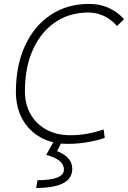

<svg xmlns="http://www.w3.org/2000/svg" viewBox="-20 -723 652 978"><path d="M325.2 9.8Q245.6 9.8 186.3 -23.4Q127 -56.6 94 -116.2Q61 -175.8 61 -255.4Q61 -389.6 107.7 -490.5Q154.3 -591.3 238.3 -647.2Q322.3 -703.1 434.1 -703.1Q541 -703.1 611.8 -625.5L576.2 -590.8Q514.2 -659.2 429.7 -659.2Q333 -659.2 260.3 -609.1Q187.5 -559.1 147.2 -469Q106.9 -378.9 106.9 -258.8Q106.9 -191.4 136 -140.9Q165 -90.3 217 -62.3Q269 -34.2 338.4 -34.2Q421.4 -34.2 507.8 -63.5L513.7 -20.5Q420.9 9.8 325.2 9.8ZM164.1 234.4 171.4 194.8Q305.7 194.8 305.7 140.1Q305.7 89.8 215.3 65.9L266.1 -23.9L297.4 -5.9L271 46.9Q348.1 77.1 348.1 137.2Q348.1 234.4 164.1 234.4Z"/></svg>

Font: Cascadia Code ExtraLight
Style: Italic
Weight: 200
Italic angle: -10°
Monospace: yes
Designer: Aaron Bell
Foundry: Saja Typeworks
Version: Version 2404.023; ttfautohint (v1.8.4)